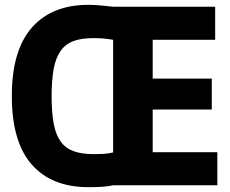

<svg xmlns="http://www.w3.org/2000/svg" viewBox="-20 -768 953 796"><path d="M347 8Q194 8 111.5 -86Q29 -180 29 -370Q29 -559 112 -653.5Q195 -748 347 -748Q376 -748 401.5 -745Q427 -742 450 -740H872V-603H613V-442H858V-314H613V-137H881V0H450Q427 5 401.5 6.5Q376 8 347 8ZM369 -129Q388 -129 408 -130Q428 -131 449 -136V-603Q426 -607 406.5 -608.5Q387 -610 367 -610Q317 -610 284 -597.5Q251 -585 231 -556.5Q211 -528 202.5 -482Q194 -436 194 -369Q194 -302 202.5 -256Q211 -210 231 -182Q251 -154 284.5 -141.5Q318 -129 369 -129Z"/></svg>

Font: Encode Sans Compressed
Style: ExtraBold
Weight: 800
Designer: Pablo Impallari, Andres Torresi
Foundry: Pablo Impallari, Andres Torresi
Version: Version 1.000; ttfautohint (v1.00) -l 8 -r 50 -G 200 -x 14 -